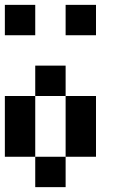

<svg xmlns="http://www.w3.org/2000/svg" viewBox="-20 -770 540 790"><path d="M0 -625V-750H125V-625ZM250 -625V-750H375V-625ZM125 -375V-500H250V-375ZM125 -125H0V-375H125ZM375 -125H250V-375H375ZM250 -125V0H125V-125Z"/></svg>

Font: Tiny5
Style: Regular
Weight: 400
Designer: Stefan Schmidt
Foundry: Made with Bits'n'Picas by Kreative Software
Version: Version 1.002; ttfautohint (v1.8.4.7-5d5b)